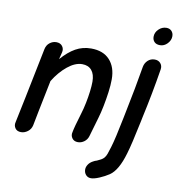

<svg xmlns="http://www.w3.org/2000/svg" viewBox="-95 -802 995 1074"><g transform="rotate(10 402.0 -265.0)"><path d="M63 0Q83 0 101 -13.5Q119 -27 124 -50L140 -132L176 -310Q209 -364 252 -399Q295 -434 335 -434Q370 -434 389 -411.5Q408 -389 408 -347Q408 -324 404 -291.5Q400 -259 393 -224.5Q386 -190 377 -161Q352 -79 347 -50Q342 -31 353 -15.5Q364 0 386 0Q405 0 421.5 -12Q438 -24 444 -44Q469 -132 476 -154Q485 -184 493 -224Q501 -264 506.5 -305Q512 -346 512 -379Q512 -448 475 -488.5Q438 -529 369 -529Q321 -529 281 -506.5Q241 -484 202 -439L212 -479Q217 -499 205.5 -514.5Q194 -530 171 -530Q151 -530 134 -517Q117 -504 112 -481Q41 -128 24 -50Q19 -31 29.5 -15.5Q40 0 63 0ZM493 186Q511 186 540.5 173.5Q570 161 594 145Q640 114 669 14Q685 -38 714 -178L718 -198Q749 -338 772 -482Q775 -502 763 -516Q751 -530 730 -530Q707 -530 691 -515Q675 -500 671 -478Q650 -352 623 -222L614 -177Q590 -56 575 -7Q567 20 561.5 35Q556 50 548 59Q542 66 531.5 72Q521 78 509 83Q498 86 488 92Q471 101 462 115Q453 129 453 143Q453 161 464 173.5Q475 186 493 186ZM744 -614Q768 -614 786 -633Q804 -652 804 -675Q804 -693 793 -704.5Q782 -716 764 -716Q739 -716 720 -697.5Q701 -679 701 -655Q701 -637 712 -625.5Q723 -614 744 -614Z"/></g></svg>

Font: Balsamiq Sans
Style: Italic
Weight: 400
Italic angle: -12°
Designer: Michael Angeles
Foundry: Balsamiq SRL
Version: Version 1.020; ttfautohint (v1.8.4.7-5d5b);gftools[0.9.26]